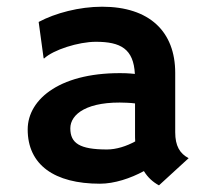

<svg xmlns="http://www.w3.org/2000/svg" viewBox="-20 -540 623 572"><path d="M62.5 -154.3C62.5 -48.8 142.1 7.3 277.8 7.3C320.8 7.3 369.1 -8.8 408.7 -30.3C420.4 -11.2 435.5 2.4 453.6 12.2L542 -68.8C515.6 -82.5 502 -105.5 502 -146V-322.8C502 -445.8 425.3 -520 284.2 -520C216.3 -520 144.5 -501 95.2 -474.6L109.9 -366.7L111.3 -365.7C138.7 -391.6 213.9 -415.5 265.6 -415.5C339.4 -415.5 377.9 -394.5 381.8 -319.8C374 -320.8 363.3 -321.3 355.5 -321.8C163.6 -327.6 62.5 -246.6 62.5 -154.3ZM189.5 -157.7C189.5 -200.2 240.2 -239.7 357.9 -233.9C367.7 -233.4 375.5 -232.9 382.3 -231.9V-141.6C382.3 -133.8 382.3 -126 382.8 -118.7C356.9 -104.5 326.7 -94.7 298.8 -94.7C217.3 -94.7 189.5 -113.3 189.5 -157.7Z"/></svg>

Font: HammersmithOne
Style: Regular
Weight: 400
Designer: Nicole Fally
Foundry: Nicole Fally
Version: Version 1.003